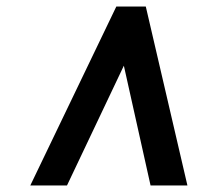

<svg xmlns="http://www.w3.org/2000/svg" viewBox="-20 -768 684 586"><path d="M72.5 -202 335 -748H425L552 -202H439.5L358 -567.5L184.5 -202Z"/></svg>

Font: Merriweather 36pt Black
Style: Italic
Weight: 900
Italic angle: -7.8°
Version: Version 2.101